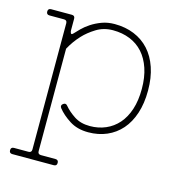

<svg xmlns="http://www.w3.org/2000/svg" viewBox="-106 -603 834 896"><g transform="rotate(15 311.0 -155.0)"><path d="M149 -429Q149 -421 152.5 -415Q156 -409 165 -419Q174 -429 189.5 -444.5Q205 -460 227 -474.5Q249 -489 277 -499.5Q305 -510 339 -510Q391 -510 433.5 -492.5Q476 -475 506 -442Q536 -409 552.5 -360.5Q569 -312 569 -250Q569 -188 553 -139.5Q537 -91 508 -58Q479 -25 438.5 -7.5Q398 10 349 10Q296 10 258.5 -14Q221 -38 199 -66Q190 -78 202 -87Q214 -96 223 -84Q242 -61 273 -40.5Q304 -20 349 -20Q390 -20 425 -35Q460 -50 485.5 -79Q511 -108 525 -151Q539 -194 539 -250Q539 -306 524.5 -349Q510 -392 484 -421Q458 -450 421 -465Q384 -480 339 -480Q294 -480 258.5 -458Q223 -436 199 -410Q170 -379 149 -340V155Q149 170 164 170H234Q249 170 249 185Q249 200 234 200H34Q19 200 19 185Q19 170 34 170H104Q119 170 119 155V-455Q119 -470 104 -470H34Q19 -470 19 -485Q19 -500 34 -500H134Q149 -500 149 -485Z"/></g></svg>

Font: Nixie One
Style: Regular
Weight: 400
Designer: Jovanny Lemonad
Foundry: Jovanny Lemonad
Version: Version 1.000 2011 initial release